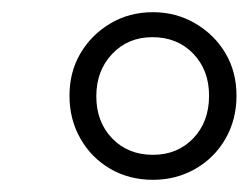

<svg xmlns="http://www.w3.org/2000/svg" viewBox="-20 -734 408 315"><path d="M231 -439Q192 -439 161 -457Q130 -475 112 -506.5Q94 -538 94 -577Q94 -616 112 -646.5Q130 -677 161 -695.5Q192 -714 231 -714Q269 -714 300.5 -695.5Q332 -677 350 -646.5Q368 -616 368 -577Q368 -538 350 -506.5Q332 -475 300.5 -457Q269 -439 231 -439ZM231 -480Q271 -480 297 -507Q323 -534 323 -577Q323 -619 297 -646Q271 -673 230 -673Q190 -673 164 -645.5Q138 -618 138 -576Q138 -534 164 -507Q190 -480 231 -480Z"/></svg>

Font: Nunito Sans 7pt SemiCondensed ExtraLight
Style: Italic
Weight: 250
Width: 4
Italic angle: -9°
Designer: Vernon Adams
Foundry: Vernon Adams
Version: Version 3.101;gftools[0.9.27]